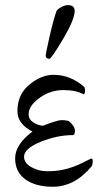

<svg xmlns="http://www.w3.org/2000/svg" viewBox="-20 -712 388 737"><path d="M241.2 -692.4Q266.6 -692.4 266.6 -669.9Q266.6 -637.7 223.1 -564Q179.7 -490.2 169.9 -486.3H167Q164.1 -486.3 159.7 -489.3Q155.3 -492.2 155.3 -498.5Q155.3 -504.9 169.4 -567.9Q183.6 -630.9 196.3 -668Q199.2 -675.8 213.9 -684.1Q228.5 -692.4 241.2 -692.4ZM72.3 -110.4Q72.3 -85.9 100.6 -70.3Q128.9 -54.7 160.6 -54.7Q192.4 -54.7 217.3 -59.6Q242.2 -64.5 261.2 -71.8Q280.3 -79.1 295.4 -86.4Q310.5 -93.8 319.8 -98.6Q329.1 -103.5 330.1 -103.5Q335.9 -103.5 335.9 -93.8Q335.9 -84 333 -75.2Q267.6 4.9 182.6 4.9Q117.2 4.9 77.6 -23.4Q38.1 -51.8 38.1 -104.5Q38.1 -157.2 104.5 -207Q46.9 -236.3 46.9 -285.2Q46.9 -349.6 92.8 -387.2Q138.7 -424.8 185.5 -424.8Q251 -424.8 303.7 -377.9Q306.6 -373 306.6 -363.8Q306.6 -354.5 301.8 -349.6Q272.5 -366.2 222.7 -366.2Q172.9 -366.2 131.3 -335.9Q89.8 -305.7 89.8 -273.4Q89.8 -252.9 109.4 -241.2Q128.9 -229.5 145.5 -229.5Q200.2 -251 216.3 -251Q232.4 -251 244.1 -247.1Q267.6 -227.5 267.6 -210.4Q267.6 -193.4 259.8 -193.4Q199.2 -193.4 135.7 -167.5Q72.3 -141.6 72.3 -110.4Z"/></svg>

Font: CrimsonText-Roman
Style: Roman
Weight: 400
Version: Version 0.13